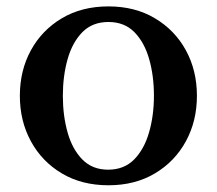

<svg xmlns="http://www.w3.org/2000/svg" viewBox="-20 -554 660 585"><path d="M310.5 10.5Q229 10.5 168.2 -25.8Q107.5 -62 74 -123.8Q40.5 -185.5 40.5 -262Q40.5 -339 74 -400.5Q107.5 -462 168.2 -498.2Q229 -534.5 310.5 -534.5Q391.5 -534.5 452.2 -498.2Q513 -462 546.5 -400.5Q580 -339 580 -262Q580 -185.5 546.5 -123.8Q513 -62 452.2 -25.8Q391.5 10.5 310.5 10.5ZM309.5 -37Q358 -37 388.8 -68.2Q419.5 -99.5 434.2 -150.8Q449 -202 449 -262.5Q449 -323 434.5 -374Q420 -425 389.5 -456Q359 -487 310.5 -487Q261.5 -487 231 -456Q200.5 -425 186 -373.8Q171.5 -322.5 171.5 -262Q171.5 -201.5 186 -150.2Q200.5 -99 231 -68Q261.5 -37 309.5 -37Z"/></svg>

Font: Libre Caslon Text Medium
Style: Regular
Weight: 500
Designer: Pablo Impallari, Rodrigo Fuenzalida, Katja Schimmel
Foundry: Pablo Impallari, Rodrigo Fuenzalida
Version: Version 2.000